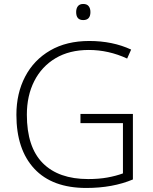

<svg xmlns="http://www.w3.org/2000/svg" viewBox="-20 -930 763 960"><path d="M382.3 -360.4H644.5V-32.7Q543.5 9.8 411.6 9.8Q241.2 9.8 151.6 -86.4Q62 -182.6 62 -356Q62 -463.4 105.7 -546.9Q149.4 -630.4 231 -677.7Q312.5 -725.1 426.3 -725.1Q543 -725.1 635.7 -682.1L615.7 -637.2Q522.9 -680.2 423.8 -680.2Q327.1 -680.2 257.8 -638.9Q188.5 -597.7 151.4 -524.7Q114.3 -451.7 114.3 -356.4Q114.3 -194.8 193.6 -114.7Q272.9 -34.7 420.9 -34.7Q474.6 -34.7 517.3 -42.5Q560.1 -50.3 594.7 -63V-314.5H382.3ZM396 -910.2Q414.6 -910.2 423.3 -899.2Q432.1 -888.2 432.1 -869.6Q432.1 -829.6 396 -829.6Q360.8 -829.6 360.8 -869.6Q360.8 -888.2 369.6 -899.2Q378.4 -910.2 396 -910.2Z"/></svg>

Font: Open Sans Light
Style: Regular
Weight: 300
Designer: Monotype Design Team
Foundry: Monotype Imaging Inc.
Version: Version 3.000; ttfautohint (v1.8.4)